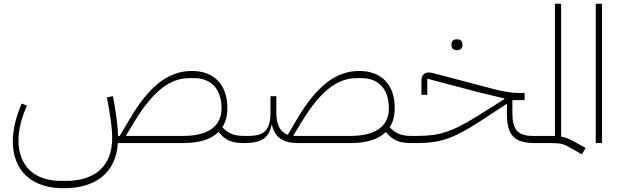

<svg xmlns="http://www.w3.org/2000/svg" viewBox="-20 -760 3305 1020"><path d="M317 240C494 240 596 154 606 0H954C1039 0 1102 -20 1141 -59C1177 -14 1213 0 1276 0L1289 -12V-38H1276C1224 -38 1194 -50 1161 -84C1179 -111 1188 -145 1188 -186C1188 -310 1118 -383 999 -383C879 -383 775 -308 670 -129L616 -38H607C606 -76 602 -120 588 -205L580 -249L548 -243L556 -199C572 -107 576 -66 576 -26C576 119 488 201 330 201H304C162 201 78 121 78 -15C78 -69 94 -134 123 -199L95 -210C66 -143 48 -72 48 -10C48 147 148 240 317 240ZM954 -38H652L650 -41L695 -115C795 -278 883 -345 988 -345H1010C1103 -345 1157 -286 1157 -184C1157 -89 1085 -38 954 -38Z M2165 0 2178 -12V-38H2165C2113 -38 2083 -50 2050 -84C2068 -111 2077 -145 2077 -186C2077 -310 2007 -383 1888 -383C1768 -383 1665 -308 1559 -129L1509 -44C1468 -59 1448 -97 1448 -163V-249H1417V-163C1417 -71 1386 -38 1300 -38H1289L1277 -26V0C1367 0 1408 -25 1422 -95H1425C1440 -30 1484 0 1564 0H1843C1928 0 1991 -20 2030 -59C2066 -14 2102 0 2165 0ZM1843 -38H1541L1539 -41L1584 -115C1684 -278 1772 -345 1877 -345H1899C1992 -345 2046 -286 2046 -184C2046 -89 1974 -38 1843 -38Z M2405 -494H2410C2426 -494 2437 -503 2437 -522C2437 -542 2426 -551 2410 -551H2405C2389 -551 2378 -542 2378 -522C2378 -503 2389 -494 2405 -494ZM2166 0H2194C2310 0 2380 -18 2528 -114L2673 -209V-158C2673 -41 2711 0 2822 0L2834 -12V-38H2811C2731 -38 2702 -70 2702 -161V-228H2767V-266H2736C2703 -266 2655 -273 2598 -288L2299 -367C2272 -375 2263 -375 2257 -375C2234 -375 2219 -359 2219 -333V-256H2250V-342L2526 -269L2660 -237V-234L2522 -147C2376 -55 2308 -38 2194 -38H2178L2166 -26Z M3071 60 3091 26 3028 -9C3002 -23 2984 -31 2961 -34V-740H2928V-38H2834L2822 -26V0H2906C2959 0 2976 5 3010 25Z M3145 0H3178V-740H3145Z"/></svg>

Font: IBM Plex Arabic ExtraLight
Style: Regular
Weight: 200
Designer: Mike Abbink, Paul van der Laan, Pieter van Rosmalen, Wael Morcos, Khajak Apelian
Foundry: Bold Monday
Version: Version 1.0